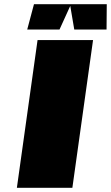

<svg xmlns="http://www.w3.org/2000/svg" viewBox="-20 -890 526 910"><path d="M158 -700H421L323 0H60ZM485 -870H486L485 -750H332L313 -862L262 -750H109L141 -870Z"/></svg>

Font: Fivo Sans Modern ExtBlk
Style: Regular
Weight: 900
Designer: Alexander Slobzheninov
Foundry: Alexander Slobzheninov
Version: 1.0